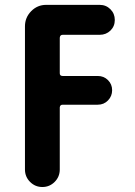

<svg xmlns="http://www.w3.org/2000/svg" viewBox="-20 -750 540 770"><path d="M231.4 -610.4Q220.7 -610.4 219.7 -598.6V-456.1Q219.7 -445.3 231.4 -445.3H372.1Q396.5 -445.3 413.1 -428.7Q429.7 -412.1 429.7 -388.2Q429.7 -364.3 413.1 -347.2Q396.5 -330.1 372.1 -330.1H231.4Q220.7 -330.1 219.7 -319.3V-70.3Q219.7 -41 199.2 -20.5Q178.7 0 149.9 0Q121.1 0 100.6 -20.5Q80.1 -41 80.1 -70.3V-644.5Q80.1 -679.7 105 -705.1Q129.9 -730.5 165 -730.5H379.9Q405.3 -730.5 422.9 -712.9Q440.4 -695.3 440.4 -669.9Q440.4 -644.5 422.9 -627.4Q405.3 -610.4 379.9 -610.4Z"/></svg>

Font: Rounded-X Mgen+ 2m bold
Style: Bold
Weight: 700
Designer: [Source Han Sans]
Ryoko NISHIZUKA  (kana & ideographs); Paul D. Hunt (Latin, Greek & Cyrillic); Wenlong ZHANG  (bopomofo
Version: Version 1.059.20150602